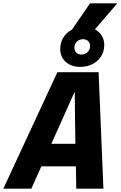

<svg xmlns="http://www.w3.org/2000/svg" viewBox="-54 -1131 724 1151"><path d="M537 -698 566 0H403L401 -134H194L134 0H-34L290 -698ZM398 -269 396 -396 394 -582 254 -269ZM377 -953 486 -1111H649L515 -955Q542 -941 556.5 -916.5Q571 -892 571 -862Q571 -824 552.5 -794Q534 -764 501 -747Q468 -730 426 -730Q391 -730 364 -743.5Q337 -757 322 -781Q307 -805 307 -836Q307 -875 325.5 -905.5Q344 -936 377 -953ZM433 -804Q456 -804 471 -818.5Q486 -833 486 -856Q486 -873 474.5 -884.5Q463 -896 444 -896Q421 -896 406.5 -881.5Q392 -867 392 -844Q392 -827 403.5 -815.5Q415 -804 433 -804Z"/></svg>

Font: Azeret Mono
Style: Bold Italic
Weight: 700
Italic angle: -12°
Designer: Martin Vácha
Foundry: Displaay
Version: Version 1.000; Glyphs 3.0.3, build 3074